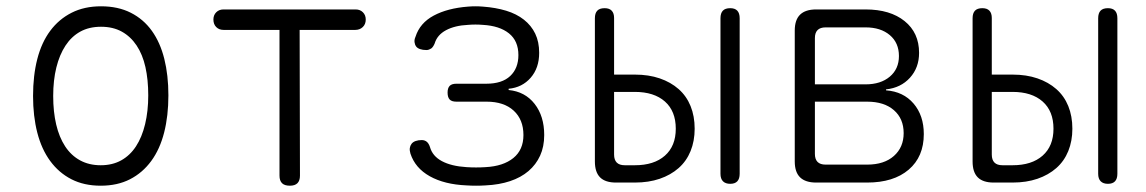

<svg xmlns="http://www.w3.org/2000/svg" viewBox="-20 -580 3640 610"><path d="M300 10Q247 10 207 -10.5Q167 -31 139.5 -68.5Q112 -106 98.5 -158.5Q85 -211 85 -275Q85 -340 98.5 -392.5Q112 -445 139.5 -482Q167 -519 207.5 -539.5Q248 -560 301 -560Q355 -560 395.5 -539.5Q436 -519 462.5 -482Q489 -445 502 -393Q515 -341 515 -277Q515 -212 501.5 -159Q488 -106 460.5 -68.5Q433 -31 393 -10.5Q353 10 300 10ZM300 -55Q337 -55 365 -70.5Q393 -86 412 -115Q431 -144 441 -185.5Q451 -227 451 -277Q451 -327 442 -367Q433 -407 414 -435.5Q395 -464 367 -479.5Q339 -495 301 -495Q263 -495 235 -479.5Q207 -464 188 -435Q169 -406 159 -365.5Q149 -325 149 -275Q149 -225 158.5 -184.5Q168 -144 187 -115Q206 -86 234.5 -70.5Q263 -55 300 -55Z M868 -485H690Q676 -485 667 -494Q658 -503 658 -518Q658 -532 667 -541Q676 -550 690 -550H1110Q1124 -550 1133 -541Q1142 -532 1142 -518Q1142 -503 1132.5 -494Q1123 -485 1109 -485H932L933 -22Q933 -6 925 2Q917 10 901 10Q884 10 876 2Q868 -6 868 -22Z M1300 -463Q1314 -507 1358 -530.5Q1402 -554 1467 -559Q1479 -560 1490.5 -560Q1502 -560 1514 -559Q1555 -556 1588 -546Q1621 -536 1644.5 -517.5Q1668 -499 1680.5 -473Q1693 -447 1693 -412Q1693 -364 1666 -333Q1639 -302 1596 -298V-294Q1648 -289 1678.5 -250Q1709 -211 1709 -151Q1709 -114 1696 -85.5Q1683 -57 1659 -36.5Q1635 -16 1600.5 -4.5Q1566 7 1523 9Q1508 10 1492.5 10Q1477 10 1462 9Q1392 6 1345.5 -20Q1299 -46 1284 -92Q1281 -102 1282 -109.5Q1283 -117 1287.5 -123Q1292 -129 1300.5 -132Q1309 -135 1320 -135Q1325 -135 1329 -133.5Q1333 -132 1336 -129.5Q1339 -127 1341.5 -123Q1344 -119 1346 -113Q1354 -84 1384 -68Q1414 -52 1462 -49Q1477 -48 1492.5 -48Q1508 -48 1523 -49Q1579 -52 1611 -78Q1643 -104 1643 -151Q1643 -200 1612 -228.5Q1581 -257 1526 -257H1430Q1415 -257 1408.5 -264Q1402 -271 1402 -286Q1402 -300 1408.5 -307Q1415 -314 1430 -314H1525Q1575 -314 1601 -338.5Q1627 -363 1627 -405Q1627 -450 1597 -474Q1567 -498 1514 -501Q1502 -502 1490.5 -502Q1479 -502 1467 -501Q1425 -499 1397 -484Q1369 -469 1361 -442Q1359 -437 1356 -432.5Q1353 -428 1350 -426Q1347 -424 1343 -422.5Q1339 -421 1335 -421Q1323 -421 1314.5 -424Q1306 -427 1302 -432.5Q1298 -438 1297 -446Q1296 -454 1300 -463Z M1931 -343H1997Q2041 -343 2076 -331Q2111 -319 2136 -297Q2161 -275 2174 -243Q2187 -211 2187 -171Q2187 -132 2174 -100Q2161 -68 2136 -46Q2111 -24 2076 -12Q2041 0 1997 0H1937Q1903 0 1886.5 -16.5Q1870 -33 1870 -67V-522Q1870 -538 1877.5 -546Q1885 -554 1901 -554Q1916 -554 1923.5 -546Q1931 -538 1931 -523ZM1931 -89Q1931 -72 1939.5 -63.5Q1948 -55 1965 -55H1997Q2058 -55 2092.5 -85.5Q2127 -116 2127 -171Q2127 -227 2092.5 -257.5Q2058 -288 1997 -288H1931ZM2330 -28Q2330 -12 2322.5 -4Q2315 4 2300 4Q2285 4 2277 -4Q2269 -12 2269 -28V-522Q2269 -538 2276.5 -546Q2284 -554 2300 -554Q2315 -554 2322.5 -546Q2330 -538 2330 -522Z M2573 0Q2539 0 2522 -16.5Q2505 -33 2505 -67V-483Q2505 -517 2522 -533.5Q2539 -550 2573 -550H2730Q2808 -550 2854 -513Q2900 -476 2900 -412Q2900 -365 2871 -333Q2842 -301 2795 -296V-293Q2850 -289 2882.5 -251Q2915 -213 2915 -154Q2915 -82 2867 -41Q2819 0 2735 0ZM2569 -257V-91Q2569 -74 2577.5 -65.5Q2586 -57 2603 -57H2735Q2789 -57 2820 -84.5Q2851 -112 2851 -157Q2851 -203 2820 -230Q2789 -257 2735 -257ZM2603 -493Q2586 -493 2577.5 -484.5Q2569 -476 2569 -459V-312H2730Q2778 -312 2807 -336.5Q2836 -361 2836 -402Q2836 -444 2807 -468.5Q2778 -493 2730 -493Z M3131 -343H3197Q3241 -343 3276 -331Q3311 -319 3336 -297Q3361 -275 3374 -243Q3387 -211 3387 -171Q3387 -132 3374 -100Q3361 -68 3336 -46Q3311 -24 3276 -12Q3241 0 3197 0H3137Q3103 0 3086.5 -16.5Q3070 -33 3070 -67V-522Q3070 -538 3077.5 -546Q3085 -554 3101 -554Q3116 -554 3123.5 -546Q3131 -538 3131 -523ZM3131 -89Q3131 -72 3139.5 -63.5Q3148 -55 3165 -55H3197Q3258 -55 3292.5 -85.5Q3327 -116 3327 -171Q3327 -227 3292.5 -257.5Q3258 -288 3197 -288H3131ZM3530 -28Q3530 -12 3522.5 -4Q3515 4 3500 4Q3485 4 3477 -4Q3469 -12 3469 -28V-522Q3469 -538 3476.5 -546Q3484 -554 3500 -554Q3515 -554 3522.5 -546Q3530 -538 3530 -522Z"/></svg>

Font: Maple Mono NL ExtraLight
Style: Regular
Weight: 275
Monospace: yes
Designer: subframe7536
Version: Version 7.000